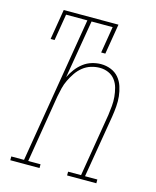

<svg xmlns="http://www.w3.org/2000/svg" viewBox="-111 -812 722 888"><g transform="rotate(15 250.0 -367.5)"><path d="M24 0V-18H85L201 -717H99L78 -590H59L83 -735H345L321 -590H301L322 -717H221L174 -438Q184 -459 198.5 -478Q213 -497 231.5 -511Q250 -525 272 -531.5Q294 -538 315 -538Q340 -538 362.5 -529Q385 -520 400 -502.5Q415 -485 422.5 -462Q430 -439 432.5 -415.5Q435 -392 433 -367Q431 -342 427 -317L377 -18H436V0H296V-18H358L408 -320Q411 -342 413 -364Q415 -386 413 -407.5Q411 -429 405.5 -449.5Q400 -470 387.5 -486.5Q375 -503 355.5 -511.5Q336 -520 314 -520Q314 -520 314 -520Q314 -520 314 -520Q293 -520 272 -513.5Q251 -507 233.5 -493Q216 -479 203.5 -460.5Q191 -442 181.5 -422.5Q172 -403 167 -382.5Q162 -362 158 -341L105 -18H164V0Z"/></g></svg>

Font: Iosevka Curly Slab ThObl
Style: Regular
Weight: 100
Italic angle: -9°
Monospace: yes
Designer: Belleve Invis
Foundry: Belleve Invis
Version: Version 11.0.0; ttfautohint (v1.8.3)